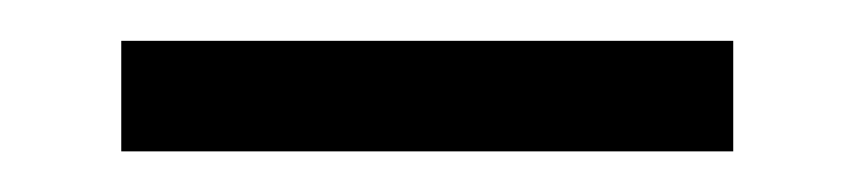

<svg xmlns="http://www.w3.org/2000/svg" viewBox="-20 -319 423 95"><path d="M40 -244.1V-298.8H342.8V-244.1Z"/></svg>

Font: Messapia
Style: Regular
Weight: 400
Designer: Luca Marsano
Foundry: Collletttivo
Version: Version 1.000;FEAKit 1.0